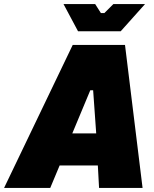

<svg xmlns="http://www.w3.org/2000/svg" viewBox="-77 -920 752 940"><path d="M-57 0H169L215 -110H402L408 0H621L535 -700H279ZM305 -767H514L633 -900H478L434 -856H417L389 -900H234ZM277 -267 365 -478H379L394 -267Z"/></svg>

Font: Fixel Text 20240404 Black
Style: Italic
Weight: 900
Width: 4
Italic angle: -10°
Designer: AlfaBravo + MacPaw
Foundry: Kyrylo Tkachov, Marchela Mozhyna, Serhii Makarenko, Maria Weinstein, Zakhar Kryvoshyya
Version: Version 1.211;Glyphs 3.2 (3225)